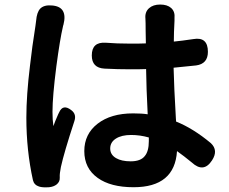

<svg xmlns="http://www.w3.org/2000/svg" viewBox="-20 -790 1006 845"><path d="M152 31Q130 24 125 3Q96 -128 96 -272Q96 -371 112 -501Q121 -582 136 -676Q137 -683 139 -699Q142 -736 157 -752Q174 -769 208 -766Q280 -761 259 -680Q257 -676 257 -673Q244 -618 228 -498Q211 -365 211 -298Q211 -262 215 -235Q221 -253 236 -287Q239 -292 240 -295Q257 -334 294 -305Q318 -287 307 -256Q262 -119 248 -55Q242 -25 243 -10Q243 -9 243 -8Q244 10 229 22Q216 32 196 34Q167 36 152 31ZM568 34Q467 34 410 -7Q351 -49 351 -125Q351 -200 409.5 -245.5Q468 -291 566 -291Q605 -291 630 -287Q624 -402 623 -486Q600 -485 554 -485Q497 -485 440 -488Q384 -491 384 -546Q384 -606 445 -602Q493 -598 554 -598Q600 -598 622 -599Q622 -619 621 -654Q621 -695 620 -708Q617 -737 636 -754Q654 -770 685 -770Q716 -770 733 -755Q751 -739 748 -710Q748 -709 748 -708Q748 -705 748 -699Q745 -645 745 -607Q778 -610 831 -618Q895 -629 895 -562Q895 -509 843 -502Q809 -498 744 -492Q746 -405 754 -270Q755 -260 755 -255Q830 -225 908 -160Q942 -128 913 -84Q876 -27 824 -75Q790 -103 759 -125Q749 34 568 34ZM555 -80Q599 -80 617 -103Q635 -124 635 -169V-185Q596 -196 557 -196Q515 -196 490 -180Q465 -164 465 -136.5Q465 -109 491 -94Q515 -80 555 -80Z"/></svg>

Font: GenSenRounded TW B
Style: Regular
Weight: 700
Version: Version 1.501;PS 1;hotconv 16.6.51;makeotf.lib2.5.65220